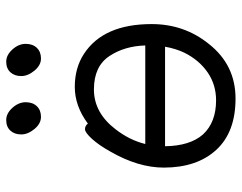

<svg xmlns="http://www.w3.org/2000/svg" viewBox="-98 -642 759 602"><g transform="rotate(-90 281.0 -341.5)"><path d="M444 -640Q444 -618 431.5 -605Q419 -592 398 -592Q377 -592 360 -612.5Q343 -633 343 -654Q343 -675 355 -688Q367 -701 388 -701Q409 -701 426.5 -681.5Q444 -662 444 -640ZM261 -640Q261 -618 248.5 -605Q236 -592 215 -592Q194 -592 177 -612.5Q160 -633 160 -654Q160 -675 172 -688Q184 -701 205 -701Q226 -701 243.5 -681.5Q261 -662 261 -640ZM194 -445Q249 -486 309 -486Q369 -486 413 -457Q506 -396 506 -245Q506 -143 444 -66Q378 18 272.5 18Q167 18 111.5 -42.5Q56 -103 56 -207Q56 -287 106 -374Q126 -410 146 -432Q166 -454 176.5 -454Q187 -454 194 -445ZM267 -43Q316 -43 354.5 -69.5Q393 -96 416 -142Q429 -169 435 -203H123Q124 -125 160 -84Q198 -43 267 -43ZM130 -265H439Q437 -330 406 -377Q374 -426 301 -426Q228 -426 176 -358Q142 -314 130 -265Z"/></g></svg>

Font: QiushuiShotai
Style: Regular
Weight: 600
Designer: Fontworks Inc.
Foundry: Fontworks Inc.
Version: Version 1.250